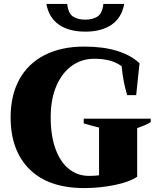

<svg xmlns="http://www.w3.org/2000/svg" viewBox="-20 -947 796 977"><path d="M216 -927H322Q327 -879 351.5 -863Q376 -847 414 -847Q452 -847 476.5 -863Q501 -879 506 -927H612Q599 -856 547.5 -821Q496 -786 414 -786Q332 -786 280.5 -821Q229 -856 216 -927ZM34 -350Q34 -461 78 -542Q122 -623 206.5 -666.5Q291 -710 409 -710Q505 -710 576 -688Q647 -666 690 -625L673 -463H627Q606 -533 599 -610Q549 -648 459 -648Q396 -648 346 -612.5Q296 -577 267 -510Q238 -443 238 -350Q238 -256 262.5 -189Q287 -122 331 -87Q375 -52 433 -52Q462 -52 484 -55V-298Q440 -309 406 -319V-343H747V-326Q737 -318 714.5 -309Q692 -300 678 -295V-48Q640 -21 563.5 -5.5Q487 10 408 10Q227 10 130.5 -85.5Q34 -181 34 -350Z"/></svg>

Font: Trirong Black
Style: Regular
Weight: 900
Designer: Katatrad Team
Foundry: CadsonDemak
Version: Version 1.001